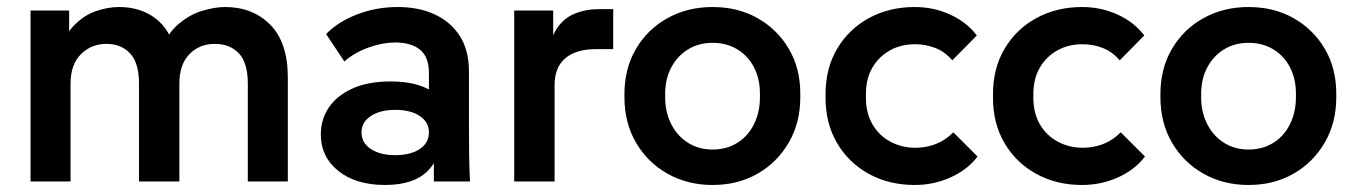

<svg xmlns="http://www.w3.org/2000/svg" viewBox="-20 -517 3863 547"><path d="M67 0V-487H177V-354L146 -355Q160 -412 189 -442.5Q218 -473 252.5 -485Q287 -497 319 -497Q380 -497 422.5 -465Q465 -433 481 -368H437Q455 -420 488 -448Q521 -476 557 -486.5Q593 -497 621 -497Q700 -497 750 -446.5Q800 -396 800 -296V0H686V-279Q686 -338 660.5 -365Q635 -392 592 -392Q548 -392 519.5 -362.5Q491 -333 491 -279V0H376V-279Q376 -338 350.5 -365Q325 -392 283 -392Q240 -392 210.5 -362.5Q181 -333 181 -279V0Z M1216 0V-164L1202 -206V-309Q1202 -355 1176.5 -375.5Q1151 -396 1106 -396Q1071 -396 1031 -382Q991 -368 961 -342L909 -420Q943 -455 997.5 -476Q1052 -497 1113 -497Q1173 -497 1218.5 -476Q1264 -455 1290 -414.5Q1316 -374 1316 -314V-157Q1316 -117 1316.5 -78.5Q1317 -40 1319 0ZM1077 10Q994 10 944 -30Q894 -70 894 -134Q894 -177 917 -211Q940 -245 984.5 -265Q1029 -285 1093 -285Q1180 -285 1224.5 -246.5Q1269 -208 1269 -145H1239Q1239 -71 1199 -30.5Q1159 10 1077 10ZM1106 -75Q1150 -75 1176 -92.5Q1202 -110 1202 -140Q1202 -169 1176 -186.5Q1150 -204 1106 -204Q1063 -204 1036.5 -186.5Q1010 -169 1010 -140Q1010 -110 1036.5 -92.5Q1063 -75 1106 -75Z M1445 0V-487H1556V-346L1542 -347Q1545 -402 1565 -433.5Q1585 -465 1617 -478Q1649 -491 1687 -491H1727V-377H1678Q1621 -377 1590.5 -351Q1560 -325 1560 -275V0Z M2010 10Q1939 10 1882 -22Q1825 -54 1792 -110.5Q1759 -167 1759 -240V-249Q1759 -322 1792 -378Q1825 -434 1882 -465.5Q1939 -497 2010 -497Q2082 -497 2138 -465.5Q2194 -434 2227 -378.5Q2260 -323 2260 -250V-240Q2260 -167 2227 -110.5Q2194 -54 2138 -22Q2082 10 2010 10ZM2010 -91Q2050 -91 2080.5 -110Q2111 -129 2128 -163Q2145 -197 2145 -240V-250Q2145 -293 2128 -325.5Q2111 -358 2080.5 -376.5Q2050 -395 2010 -395Q1971 -395 1940.5 -376.5Q1910 -358 1892.5 -325Q1875 -292 1875 -249V-240Q1875 -197 1892.5 -163Q1910 -129 1940.5 -110Q1971 -91 2010 -91Z M2586 10Q2513 10 2455.5 -21.5Q2398 -53 2365 -109Q2332 -165 2332 -238V-249Q2332 -323 2365.5 -379Q2399 -435 2456.5 -466Q2514 -497 2586 -497Q2640 -497 2687 -475.5Q2734 -454 2763 -416L2693 -345Q2673 -369 2645.5 -380Q2618 -391 2587 -391Q2547 -391 2515.5 -373.5Q2484 -356 2465.5 -324.5Q2447 -293 2447 -249V-238Q2447 -195 2465.5 -163Q2484 -131 2516.5 -113.5Q2549 -96 2588 -96Q2618 -96 2645.5 -106.5Q2673 -117 2696 -140L2765 -71Q2736 -33 2688 -11.5Q2640 10 2586 10Z M3063 10Q2990 10 2932.5 -21.5Q2875 -53 2842 -109Q2809 -165 2809 -238V-249Q2809 -323 2842.5 -379Q2876 -435 2933.5 -466Q2991 -497 3063 -497Q3117 -497 3164 -475.5Q3211 -454 3240 -416L3170 -345Q3150 -369 3122.5 -380Q3095 -391 3064 -391Q3024 -391 2992.5 -373.5Q2961 -356 2942.5 -324.5Q2924 -293 2924 -249V-238Q2924 -195 2942.5 -163Q2961 -131 2993.5 -113.5Q3026 -96 3065 -96Q3095 -96 3122.5 -106.5Q3150 -117 3173 -140L3242 -71Q3213 -33 3165 -11.5Q3117 10 3063 10Z M3537 10Q3466 10 3409 -22Q3352 -54 3319 -110.5Q3286 -167 3286 -240V-249Q3286 -322 3319 -378Q3352 -434 3409 -465.5Q3466 -497 3537 -497Q3609 -497 3665 -465.5Q3721 -434 3754 -378.5Q3787 -323 3787 -250V-240Q3787 -167 3754 -110.5Q3721 -54 3665 -22Q3609 10 3537 10ZM3537 -91Q3577 -91 3607.5 -110Q3638 -129 3655 -163Q3672 -197 3672 -240V-250Q3672 -293 3655 -325.5Q3638 -358 3607.5 -376.5Q3577 -395 3537 -395Q3498 -395 3467.5 -376.5Q3437 -358 3419.5 -325Q3402 -292 3402 -249V-240Q3402 -197 3419.5 -163Q3437 -129 3467.5 -110Q3498 -91 3537 -91Z"/></svg>

Font: SUSE SemiBold
Style: Regular
Weight: 600
Designer: Rene Bieder
Foundry: SUSE
Version: Version 1.000